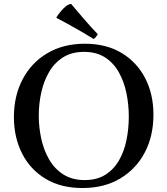

<svg xmlns="http://www.w3.org/2000/svg" viewBox="-20 -931 842 966"><path d="M752 -354Q752 -246 708 -163Q664 -80 584 -32.5Q504 15 395 15Q287 15 210 -31Q133 -77 91.5 -158Q50 -239 50 -342Q50 -449 94 -532.5Q138 -616 218.5 -663.5Q299 -711 407 -711Q514 -711 591 -665Q668 -619 710 -538.5Q752 -458 752 -354ZM628 -344Q628 -405 616 -463Q604 -521 577.5 -568Q551 -615 508 -642.5Q465 -670 403 -670Q340 -670 296.5 -642Q253 -614 226.5 -568Q200 -522 187.5 -465Q175 -408 175 -349Q175 -291 187.5 -233.5Q200 -176 227 -129Q254 -82 298.5 -53.5Q343 -25 406 -25Q468 -25 510.5 -52Q553 -79 579 -124.5Q605 -170 616.5 -227Q628 -284 628 -344ZM264 -841V-844Q279 -868 300.5 -889.5Q322 -911 338 -911Q366 -878 402 -836Q438 -794 472 -759Q462 -741 451 -735Q424 -752 388.5 -772.5Q353 -793 319.5 -811.5Q286 -830 264 -841Z"/></svg>

Font: Tiro Devanagari Hindi
Style: Regular
Weight: 400
Designer: Devanagari: John Hudson & Fiona Ross. Latin: John Hudson.
Foundry: Tiro Typeworks Ltd.
Version: Version 1.52